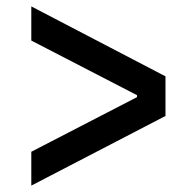

<svg xmlns="http://www.w3.org/2000/svg" viewBox="-20 -591 590 601"><path d="M78 -10V-116L409 -287V-293L78 -464V-571L498 -352V-228Z"/></svg>

Font: M PLUS Code Latin SemiExpanded Medium
Style: Regular
Weight: 500
Width: 6
Designer: Coji Morishita
Foundry: UNDERFOREST DESIGN
Version: Version 1.002; ttfautohint (v1.8.3)